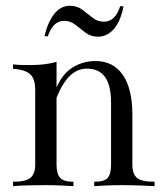

<svg xmlns="http://www.w3.org/2000/svg" viewBox="-20 -635 561 655"><path d="M24.4 0V-15.1Q67.4 -14.6 83.7 -28.3Q100.1 -42 100.1 -73.2V-329.6Q100.1 -365.7 83 -381.6Q65.9 -397.5 24.4 -400.4V-415.5Q38.6 -413.6 53.5 -413.3Q68.4 -413.1 83.5 -413.1Q106.9 -413.1 129.6 -415.5Q152.3 -418 172.9 -424.3V-336.4Q192.9 -383.3 228 -405Q263.2 -426.8 305.7 -426.8Q366.2 -426.8 398.9 -379.6Q431.6 -332.5 431.6 -243.7V-73.2Q431.6 -40.5 448 -27.6Q464.4 -14.6 507.3 -15.1V0Q491.2 -1 459 -2.2Q426.8 -3.4 396 -3.4Q367.7 -3.4 341.3 -2.2Q314.9 -1 301.3 0V-15.1Q335 -14.6 346.9 -27.6Q358.9 -40.5 358.9 -73.2V-283.2Q358.9 -344.2 338.1 -372.6Q317.4 -400.9 275.9 -400.9Q211.9 -400.9 172.9 -301.3V-73.2Q172.9 -42 185.3 -28.3Q197.8 -14.6 230.5 -15.1V0Q211.9 -1 187.5 -2.2Q163.1 -3.4 135.7 -3.4Q106 -3.4 76.7 -2.7Q47.4 -2 24.4 0ZM314.5 -509.8Q290 -509.8 272 -523.4Q253.9 -537.1 237.1 -550.5Q220.2 -564 198.7 -564Q160.6 -564 143.1 -510.7L131.8 -512.2Q143.1 -559.6 165 -587.4Q187 -615.2 217.8 -615.2Q243.2 -615.2 261 -601.8Q278.8 -588.4 295.7 -574.7Q312.5 -561 334.5 -561Q373.5 -561 390.1 -614.3L401.4 -612.8Q390.6 -560.5 367.7 -535.2Q344.7 -509.8 314.5 -509.8Z"/></svg>

Font: Bacasime Antique
Style: Regular
Weight: 400
Designer: The DocRepair Project, Claus Eggers Sørensen
Foundry: Google
Version: Version 2.000